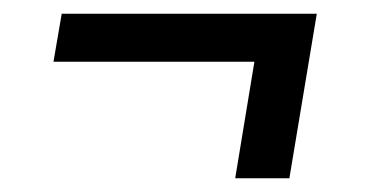

<svg xmlns="http://www.w3.org/2000/svg" viewBox="-20 -395 540 280"><path d="M323 -135 351 -305H58L70 -375H442L402 -135Z"/></svg>

Font: Iosevka Custom
Style: Italic
Weight: 400
Italic angle: -9°
Monospace: yes
Designer: Belleve Invis
Foundry: Belleve Invis
Version: Version 30.3.3; ttfautohint (v1.8.3)